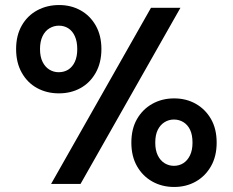

<svg xmlns="http://www.w3.org/2000/svg" viewBox="-20 -731 924 763"><path d="M183 0 580 -700H697L300 0ZM672 12Q624 12 585.5 -9.5Q547 -31 524.5 -70.5Q502 -110 502 -164Q502 -219 524.5 -258Q547 -297 585.5 -318.5Q624 -340 672 -340Q720 -340 758 -318.5Q796 -297 818.5 -258Q841 -219 841 -164Q841 -110 818.5 -70.5Q796 -31 758 -9.5Q720 12 672 12ZM671 -72Q692 -72 708.5 -82.5Q725 -93 735 -113.5Q745 -134 745 -164Q745 -195 735.5 -215Q726 -235 709 -245.5Q692 -256 671 -256Q651 -256 634 -245.5Q617 -235 607 -215Q597 -195 597 -164Q597 -134 607 -113.5Q617 -93 634 -82.5Q651 -72 671 -72ZM214 -360Q166 -360 127.5 -381Q89 -402 66.5 -442Q44 -482 44 -536Q44 -590 66.5 -629.5Q89 -669 128 -690Q167 -711 215 -711Q262 -711 300 -690Q338 -669 360.5 -629.5Q383 -590 383 -536Q383 -482 360.5 -442Q338 -402 300 -381Q262 -360 214 -360ZM213 -444Q235 -444 251.5 -454.5Q268 -465 277.5 -485.5Q287 -506 287 -536Q287 -566 277.5 -587Q268 -608 251.5 -618.5Q235 -629 214 -629Q194 -629 176.5 -618.5Q159 -608 149 -587Q139 -566 139 -536Q139 -506 149 -485.5Q159 -465 176 -454.5Q193 -444 213 -444Z"/></svg>

Font: DM Sans 12pt SemiBold
Style: Regular
Weight: 600
Version: Version 4.004;gftools[0.9.30]